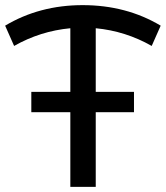

<svg xmlns="http://www.w3.org/2000/svg" viewBox="-24 -728 646 748"><path d="M567 -549Q465 -607 349 -618V0H250V-618Q133 -607 31 -549L-4 -628Q130 -708 298 -708Q468 -708 602 -628ZM98 -370H498V-291H98Z"/></svg>

Font: Montserrat Alternates Medium
Style: Regular
Weight: 500
Designer: Julieta Ulanovsky
Foundry: Julieta Ulanovsky
Version: Version 7.200